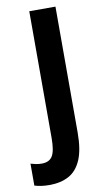

<svg xmlns="http://www.w3.org/2000/svg" viewBox="-164 -760 546 1018"><g transform="rotate(-10 109.0 -251.0)"><path d="M17 212Q-29 212 -63 201V83Q-50 87 -35 90Q-20 93 -3 93Q37 93 54 65.5Q71 38 71 -32V-714H212V-37Q212 56 188.5 110.5Q165 165 121.5 188.5Q78 212 17 212Z"/></g></svg>

Font: Noto Sans Khmer UI Condensed
Style: Bold
Weight: 700
Width: 3
Designer: Danh Hong and the Monotype Design Team
Foundry: Monotype Imaging Inc.
Version: Version 2.002; ttfautohint (v1.8.4.7-5d5b)